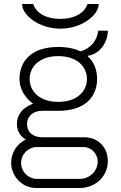

<svg xmlns="http://www.w3.org/2000/svg" viewBox="-20 -757 608 965"><path d="M283 -613C390 -613 476 -680 476 -737H420C403 -687 348 -662 283 -662C218 -662 163 -687 147 -737H91C91 -680 177 -613 283 -613ZM404 -67H191C149 -67 116 -91 116 -133C116 -175 149 -200 191 -200H273C409 -200 468 -272 468 -360C468 -406 452 -447 422 -473L423 -477C484 -486 522 -547 522 -603H474C467 -548 432 -512 384 -499C355 -513 318 -521 273 -521C137 -521 78 -449 78 -360C78 -310 105 -266 146 -236C97 -217 65 -183 65 -135C65 -101 80 -73 110 -55C64 -36 36 13 36 61C36 126 89 188 162 188H379C462 188 522 128 522 52C522 -15 474 -67 404 -67ZM417 -360C417 -297 366 -245 273 -245C180 -245 129 -297 129 -360C129 -423 180 -475 273 -475C366 -475 417 -423 417 -360ZM382 142H166C122 142 86 106 86 62C86 18 122 -18 166 -18H400C439 -18 471 16 471 55C471 103 430 142 382 142Z"/></svg>

Font: Chivo Light
Style: Regular
Weight: 300
Designer: Hector Gatti
Foundry: Omnibus-Type
Version: Version 1.003;PS 001.003;hotconv 1.0.70;makeotf.lib2.5.58329